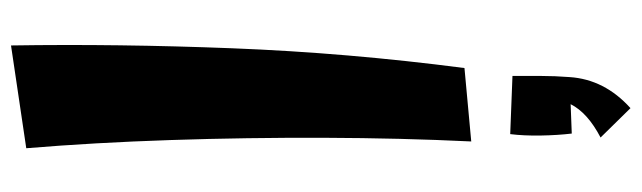

<svg xmlns="http://www.w3.org/2000/svg" viewBox="-418 -430 1137 340"><g transform="rotate(-90 150.0 -259.5)"><path d="M200 -5 70 7Q76 -117 76.5 -253.5Q77 -390 72.5 -525.5Q68 -661 58 -781L240 -808Q243 -620 235 -416Q227 -212 200 -5ZM129 289 77 236Q121 213 136 183L84 185Q81 160 80.5 130Q80 100 83 76L186 80Q186 107 186 131Q186 155 184 181Q180 243 129 289Z"/></g></svg>

Font: Marhey SemiBold
Style: Regular
Weight: 600
Designer: Nur Syamsi & Bustanul Arifin
Foundry: Namelatype
Version: Version 1.000; ttfautohint (v1.8.4.7-5d5b)